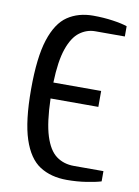

<svg xmlns="http://www.w3.org/2000/svg" viewBox="-82 -765 600 831"><g transform="rotate(10 217.5 -350.0)"><path d="M270 10Q200 10 151 -21.5Q102 -53 76 -131.5Q50 -210 50 -350Q50 -490 75.5 -568.5Q101 -647 148 -678.5Q195 -710 260 -710Q305 -710 346.5 -704Q388 -698 410 -690V-645H280Q243 -645 212 -622Q181 -599 162 -544.5Q143 -490 140 -395H350V-325H140Q143 -220 161.5 -161.5Q180 -103 212.5 -79Q245 -55 290 -55H420V-10Q398 -3 356.5 3.5Q315 10 270 10Z"/></g></svg>

Font: Cuprum
Style: Regular
Weight: 400
Designer: Jovanny Lemonad
Foundry: Jovanny Lemonad
Version: Version 3.000